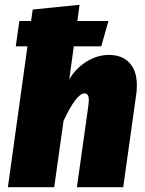

<svg xmlns="http://www.w3.org/2000/svg" viewBox="-20 -784 609 804"><path d="M553 -428Q553 -405 551 -393L496 0H302L350 -341Q352 -359 352 -364Q352 -393 334 -393Q300 -393 246 -278L207 0H13L95 -590H46L61 -696H110L117 -744L313 -764L304 -696H434L404 -590H289L270 -451Q296 -497 341.5 -525.5Q387 -554 436 -554Q491 -554 522 -521Q553 -488 553 -428Z"/></svg>

Font: Fira Sans Black
Style: Italic
Weight: 900
Italic angle: -8°
Designer: Carrois Corporate & Edenspiekermann AG
Foundry: Carrois Corporate GbR & Edenspiekermann AG
Version: Version 4.203